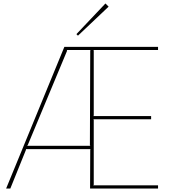

<svg xmlns="http://www.w3.org/2000/svg" viewBox="-20 -1078 994 1098"><path d="M496.1 -789.1 498 -792H361.8L363.8 -788.1L138.2 -247.1L133.8 -244.1H497.1L494.1 -247.1ZM883.8 -18.1V0H495.1L496.1 -223.1L499 -225.1H127.9L128.9 -222.2L39.1 0H15.1L348.1 -810.1H883.8V-792H514.2L516.1 -789.1V-417L513.2 -414.1H844.2V-396H513.2L516.1 -393.1V-22L513.2 -18.1ZM583 -1058.1 601.1 -1040 425.8 -874 417 -882.8Z"/></svg>

Font: Sinkin Sans 100 Thin
Style: Regular
Weight: 100
Designer: Keith Bates
Foundry: K-Type
Version: Sinkin Sans (version 1.0)  by Keith Bates   •   © 2014   www